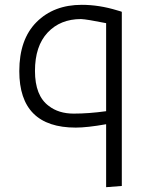

<svg xmlns="http://www.w3.org/2000/svg" viewBox="-20 -525 585 796"><path d="M420 -10Q341 4 294 4Q60 4 60 -230Q60 -362 131.5 -433.5Q203 -505 319 -505Q391 -505 466 -482Q484 -477 485 -476V246L420 251ZM420 -429Q340 -445 316 -446Q230 -446 177.5 -390Q125 -334 125 -231Q125 -128 182 -86Q223 -54 285.5 -54Q348 -54 420 -64Z"/></svg>

Font: Antic
Style: Regular
Weight: 400
Designer: Santiago Orozco
Foundry: Typemade
Version: Version 1.0012